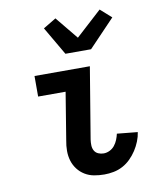

<svg xmlns="http://www.w3.org/2000/svg" viewBox="-87 -851 774 929"><g transform="rotate(-10 300.0 -387.0)"><path d="M351 8Q325 8 300.5 3.5Q276 -1 255.5 -13.5Q235 -26 220.5 -45Q206 -64 199 -87Q192 -110 192 -135.5Q192 -161 197 -186L235 -419H100V-520H372L314 -170Q312 -156 312.5 -141.5Q313 -127 319.5 -115.5Q326 -104 338.5 -98.5Q351 -93 365 -93Q380 -93 394.5 -100Q409 -107 419 -119.5Q429 -132 435 -147Q441 -162 444 -176L545 -166Q542 -144 533 -121.5Q524 -99 511 -79Q498 -59 480.5 -41.5Q463 -24 441.5 -12.5Q420 -1 396.5 3.5Q373 8 351 8ZM266 -600 185 -739 248 -777 339 -666 466 -782 520 -734 392 -600Z"/></g></svg>

Font: Iosevka HT Extended
Style: Bold Italic
Weight: 700
Width: 7
Italic angle: -9°
Monospace: yes
Designer: Belleve Invis
Foundry: Belleve Invis
Version: Version 32.3.0; ttfautohint (v1.8.4)